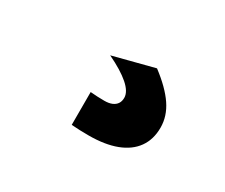

<svg xmlns="http://www.w3.org/2000/svg" viewBox="-57 -169 613 522"><g transform="rotate(30 250.0 92.5)"><path d="M246 218Q231 218 217.5 217.5Q204 217 192 216V113Q203 114 214 114.5Q225 115 236 115Q250 115 259.5 111Q269 107 274 99.5Q279 92 279 81Q279 62 255.5 41.5Q232 21 188 0L316 -33Q361 1 383 33.5Q405 66 405 102Q405 139 386.5 165Q368 191 332.5 204.5Q297 218 246 218Z"/></g></svg>

Font: M PLUS 1 Code
Style: Regular
Weight: 400
Designer: Coji Morishita
Foundry: UNDERFOREST DESIGN
Version: Version 1.005